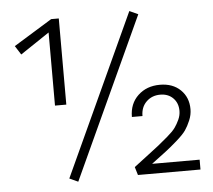

<svg xmlns="http://www.w3.org/2000/svg" viewBox="-49 -718 864 777"><g transform="rotate(-5 382.5 -329.0)"><path d="M504 -664 539 -648 238 6 203 -10ZM217 -309H171V-606L53 -527L30 -563L186 -659H217ZM542 -40H735V0H481L471 -33Q489 -47 523.5 -73Q558 -99 573 -111Q588 -123 611.5 -143Q635 -163 645 -177Q655 -191 663 -208.5Q671 -226 671 -244Q671 -276 651 -296Q631 -316 599 -316Q565 -316 542.5 -294Q520 -272 520 -236H477Q477 -290 512 -323Q547 -356 601 -356Q653 -356 684.5 -325.5Q716 -295 716 -247Q716 -224 706.5 -201.5Q697 -179 686 -163Q675 -147 647 -122.5Q619 -98 601 -84.5Q583 -71 542 -40Z"/></g></svg>

Font: EauTestInfant Semilight
Style: Italic
Weight: 300
Italic angle: -12°
Designer: Christian Thalmann (Catharsis Fonts)
Version: Version 0.001;PS 000.001;hotconv 1.0.88;makeotf.lib2.5.64775